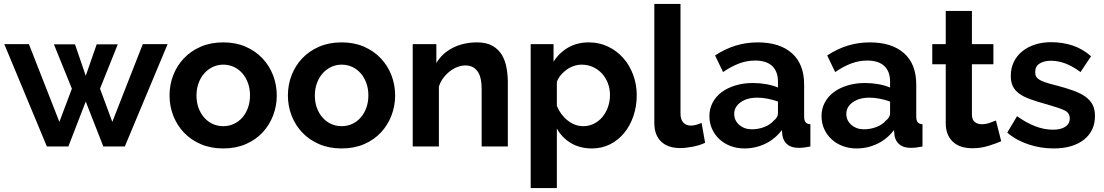

<svg xmlns="http://www.w3.org/2000/svg" viewBox="-20 -750 5652 983"><path d="M711 -524H838L619 0H509L419 -230L330 0H220L2 -524H128L284 -126L348 -296L256 -523H364L419 -362L475 -523H583L492 -296L555 -126Z M1123 10Q1059 10 1008 -12Q957 -34 921.5 -71.5Q886 -109 867 -158Q848 -207 848 -261Q848 -316 867 -365Q886 -414 921.5 -451.5Q957 -489 1008 -511Q1059 -533 1123 -533Q1187 -533 1237.5 -511Q1288 -489 1323.5 -451.5Q1359 -414 1378 -365Q1397 -316 1397 -261Q1397 -207 1378 -158Q1359 -109 1324 -71.5Q1289 -34 1238 -12Q1187 10 1123 10ZM986 -261Q986 -226 996.5 -197.5Q1007 -169 1025.5 -148Q1044 -127 1069 -115.5Q1094 -104 1123 -104Q1152 -104 1177 -115.5Q1202 -127 1220.5 -148Q1239 -169 1249.5 -198Q1260 -227 1260 -262Q1260 -296 1249.5 -325Q1239 -354 1220.5 -375Q1202 -396 1177 -407.5Q1152 -419 1123 -419Q1094 -419 1069 -407Q1044 -395 1025.5 -374Q1007 -353 996.5 -324Q986 -295 986 -261Z M1729 10Q1665 10 1614 -12Q1563 -34 1527.5 -71.5Q1492 -109 1473 -158Q1454 -207 1454 -261Q1454 -316 1473 -365Q1492 -414 1527.5 -451.5Q1563 -489 1614 -511Q1665 -533 1729 -533Q1793 -533 1843.5 -511Q1894 -489 1929.5 -451.5Q1965 -414 1984 -365Q2003 -316 2003 -261Q2003 -207 1984 -158Q1965 -109 1930 -71.5Q1895 -34 1844 -12Q1793 10 1729 10ZM1592 -261Q1592 -226 1602.5 -197.5Q1613 -169 1631.5 -148Q1650 -127 1675 -115.5Q1700 -104 1729 -104Q1758 -104 1783 -115.5Q1808 -127 1826.5 -148Q1845 -169 1855.5 -198Q1866 -227 1866 -262Q1866 -296 1855.5 -325Q1845 -354 1826.5 -375Q1808 -396 1783 -407.5Q1758 -419 1729 -419Q1700 -419 1675 -407Q1650 -395 1631.5 -374Q1613 -353 1602.5 -324Q1592 -295 1592 -261Z M2580 0H2446V-294Q2446 -357 2424 -386Q2402 -415 2363 -415Q2343 -415 2322 -407Q2301 -399 2282.5 -384.5Q2264 -370 2249 -350Q2234 -330 2227 -306V0H2093V-524H2214V-427Q2243 -477 2298 -505Q2353 -533 2422 -533Q2471 -533 2502 -515Q2533 -497 2550 -468Q2567 -439 2573.5 -402Q2580 -365 2580 -327Z M3011 10Q2949 10 2903 -17.5Q2857 -45 2831 -92V213H2697V-524H2814V-434Q2843 -480 2889 -506.5Q2935 -533 2995 -533Q3048 -533 3093 -511.5Q3138 -490 3170.5 -453.5Q3203 -417 3221.5 -367.5Q3240 -318 3240 -263Q3240 -206 3223 -156Q3206 -106 3175.5 -69Q3145 -32 3103 -11Q3061 10 3011 10ZM2966 -104Q2996 -104 3021.5 -117Q3047 -130 3065 -152Q3083 -174 3093 -203Q3103 -232 3103 -263Q3103 -296 3092 -324.5Q3081 -353 3061.5 -374Q3042 -395 3015.5 -407Q2989 -419 2958 -419Q2939 -419 2919 -412.5Q2899 -406 2882 -394Q2865 -382 2851.5 -366Q2838 -350 2831 -331V-208Q2849 -163 2886 -133.5Q2923 -104 2966 -104Z M3330 -730H3464V-168Q3464 -139 3478 -123Q3492 -107 3518 -107Q3530 -107 3544.5 -111Q3559 -115 3572 -121L3590 -19Q3563 -6 3527 1Q3491 8 3462 8Q3399 8 3364.5 -25.5Q3330 -59 3330 -121Z M3791 10Q3753 10 3720 -2.5Q3687 -15 3663 -37.5Q3639 -60 3625.5 -90Q3612 -120 3612 -156Q3612 -193 3628.5 -224.5Q3645 -256 3674.5 -278Q3704 -300 3745 -312.5Q3786 -325 3835 -325Q3870 -325 3903.5 -319Q3937 -313 3963 -302V-332Q3963 -384 3933.5 -412Q3904 -440 3846 -440Q3804 -440 3764 -425Q3724 -410 3682 -381L3641 -466Q3742 -533 3859 -533Q3972 -533 4034.5 -477.5Q4097 -422 4097 -317V-154Q4097 -133 4104.5 -124Q4112 -115 4129 -114V0Q4095 7 4070 7Q4032 7 4011.5 -10Q3991 -27 3986 -55L3983 -84Q3948 -38 3898 -14Q3848 10 3791 10ZM3829 -88Q3863 -88 3893.5 -100Q3924 -112 3941 -132Q3963 -149 3963 -170V-230Q3939 -239 3911 -244.5Q3883 -250 3857 -250Q3805 -250 3772 -226.5Q3739 -203 3739 -167Q3739 -133 3765 -110.5Q3791 -88 3829 -88Z M4365 10Q4327 10 4294 -2.5Q4261 -15 4237 -37.5Q4213 -60 4199.5 -90Q4186 -120 4186 -156Q4186 -193 4202.5 -224.5Q4219 -256 4248.5 -278Q4278 -300 4319 -312.5Q4360 -325 4409 -325Q4444 -325 4477.5 -319Q4511 -313 4537 -302V-332Q4537 -384 4507.5 -412Q4478 -440 4420 -440Q4378 -440 4338 -425Q4298 -410 4256 -381L4215 -466Q4316 -533 4433 -533Q4546 -533 4608.5 -477.5Q4671 -422 4671 -317V-154Q4671 -133 4678.5 -124Q4686 -115 4703 -114V0Q4669 7 4644 7Q4606 7 4585.5 -10Q4565 -27 4560 -55L4557 -84Q4522 -38 4472 -14Q4422 10 4365 10ZM4403 -88Q4437 -88 4467.5 -100Q4498 -112 4515 -132Q4537 -149 4537 -170V-230Q4513 -239 4485 -244.5Q4457 -250 4431 -250Q4379 -250 4346 -226.5Q4313 -203 4313 -167Q4313 -133 4339 -110.5Q4365 -88 4403 -88Z M5106 -27Q5079 -15 5040 -3Q5001 9 4958 9Q4930 9 4905.5 2Q4881 -5 4862.5 -20.5Q4844 -36 4833 -60.5Q4822 -85 4822 -120V-421H4753V-524H4822V-694H4956V-524H5066V-421H4956V-165Q4956 -137 4970.5 -125.5Q4985 -114 5006 -114Q5027 -114 5047 -121Q5067 -128 5079 -133Z M5374 10Q5308 10 5245 -11Q5182 -32 5137 -71L5187 -155Q5235 -121 5280.5 -103.5Q5326 -86 5371 -86Q5411 -86 5434 -101Q5457 -116 5457 -144Q5457 -172 5430 -185Q5403 -198 5342 -215Q5291 -229 5255 -242Q5219 -255 5197 -271.5Q5175 -288 5165 -309.5Q5155 -331 5155 -361Q5155 -401 5170.5 -433Q5186 -465 5214 -487.5Q5242 -510 5279.5 -522Q5317 -534 5361 -534Q5420 -534 5471.5 -517Q5523 -500 5566 -462L5512 -381Q5472 -411 5434.5 -425Q5397 -439 5360 -439Q5326 -439 5303 -425Q5280 -411 5280 -380Q5280 -366 5285.5 -357Q5291 -348 5303 -341Q5315 -334 5334.5 -327.5Q5354 -321 5383 -314Q5437 -300 5475.5 -286Q5514 -272 5538.5 -254Q5563 -236 5574.5 -212.5Q5586 -189 5586 -156Q5586 -79 5529 -34.5Q5472 10 5374 10Z"/></svg>

Font: PTCRaleway
Style: Bold
Weight: 700
Designer: Matt McInerney, Pablo Impallari, Rodrigo Fuenzalida
Foundry: Matt McInerney, Pablo Impallari, Rodrigo Fuenzalida
Version: Version 3.000g; ttfautohint (v1.5) -l 8 -r 28 -G 28 -x 14 -D